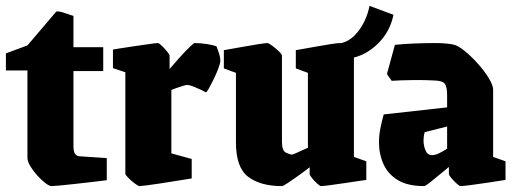

<svg xmlns="http://www.w3.org/2000/svg" viewBox="-22 -619 1743 651"><path d="M153 12Q145 12 131.5 1.5Q118 -9 104 -24.5Q90 -40 80.5 -56Q71 -72 71 -84V-380H-2V-438L71 -465L169 -580Q180 -581 195.5 -575.5Q211 -570 227 -565V-459H328V-378H227V-126Q227 -104 233 -96.5Q239 -89 249 -89L340 -83V-8Q316 -5 286.5 -1.5Q257 2 229 5Q201 8 180 10Q159 12 153 12Z M451 12Q447 12 435.5 3.5Q424 -5 413.5 -15.5Q403 -26 403 -30V-374L361 -388V-451Q361 -451 382 -454.5Q403 -458 431 -462Q459 -466 483 -469.5Q507 -473 513 -473Q517 -473 526.5 -464Q536 -455 544.5 -444.5Q553 -434 553 -430V-385Q568 -403 586.5 -423.5Q605 -444 620 -458.5Q635 -473 638 -473Q659 -473 680.5 -469.5Q702 -466 712 -462Q714 -457 719.5 -441.5Q725 -426 725 -412Q725 -405 718.5 -387.5Q712 -370 703 -351.5Q694 -333 686.5 -319.5Q679 -306 676 -306Q675 -307 662.5 -313Q650 -319 635.5 -325Q621 -331 612 -331Q609 -331 597.5 -327.5Q586 -324 574.5 -320Q563 -316 559 -314V-99L628 -80V-14Q628 -14 612 -11.5Q596 -9 571.5 -5Q547 -1 521 3Q495 7 475.5 9.5Q456 12 451 12Z M934 12Q861 12 819.5 -19.5Q778 -51 778 -136V-372L737 -387V-449Q737 -449 757.5 -452.5Q778 -456 805.5 -461Q833 -466 856 -469.5Q879 -473 884 -473Q889 -473 901 -464Q913 -455 923.5 -445Q934 -435 934 -430V-138Q934 -108 947.5 -101.5Q961 -95 968 -95Q971 -95 981 -99.5Q991 -104 1003 -109.5Q1015 -115 1022 -118V-372L981 -387V-449Q981 -449 1001.5 -452.5Q1022 -456 1049.5 -461Q1077 -466 1100 -469.5Q1123 -473 1129 -473Q1134 -473 1145.5 -464Q1157 -455 1167.5 -445Q1178 -435 1178 -430V-87L1220 -72V-9Q1220 -9 1199 -6Q1178 -3 1149 1.5Q1120 6 1096 9Q1072 12 1066 12Q1063 12 1053.5 3.5Q1044 -5 1036 -15Q1028 -25 1028 -29V-52Q1013 -40 992 -25Q971 -10 954.5 1Q938 12 934 12ZM1138 -419 1129 -472Q1163 -476 1191.5 -511.5Q1220 -547 1231 -599L1312 -569Q1304 -527 1278.5 -493Q1253 -459 1216.5 -439Q1180 -419 1138 -419Z M1416 12Q1361 12 1327.5 -8Q1294 -28 1278.5 -62Q1263 -96 1263 -136Q1263 -159 1267.5 -182.5Q1272 -206 1279 -231L1494 -255V-296Q1494 -324 1486.5 -334.5Q1479 -345 1453 -346Q1420 -348 1378 -347.5Q1336 -347 1306 -345L1290 -368L1317 -467Q1347 -470 1383 -471.5Q1419 -473 1454 -473Q1489 -473 1515 -468Q1530 -465 1552.5 -447Q1575 -429 1597.5 -404Q1620 -379 1635 -354.5Q1650 -330 1650 -315V-87L1692 -72V-9Q1667 -5 1634 0Q1601 5 1574 8.5Q1547 12 1539 12Q1536 12 1526.5 3.5Q1517 -5 1508.5 -15Q1500 -25 1500 -29V-53Q1484 -40 1465.5 -24.5Q1447 -9 1433.5 1.5Q1420 12 1416 12ZM1414 -142Q1414 -126 1420.5 -109.5Q1427 -93 1443 -93Q1453 -93 1466 -99Q1479 -105 1494 -115V-190L1418 -171Q1414 -157 1414 -142Z"/></svg>

Font: Grenze Gotisch Black
Style: Regular
Weight: 900
Designer: Renata Polastri
Foundry: Omnibus-Type
Version: Version 1.001